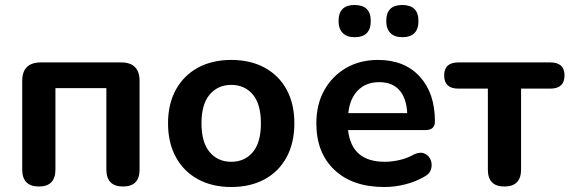

<svg xmlns="http://www.w3.org/2000/svg" viewBox="-20 -739 2281 769"><path d="M136 8Q69 8 69 -60V-415Q69 -489 144 -489H465Q539 -489 539 -415V-60Q539 8 473 8Q406 8 406 -60V-386H202V-60Q202 8 136 8Z M906 10Q830 10 773 -21Q716 -52 684.5 -109.5Q653 -167 653 -245Q653 -323 684.5 -380Q716 -437 773 -468Q830 -499 906 -499Q983 -499 1040 -468Q1097 -437 1128 -380Q1159 -323 1159 -245Q1159 -167 1128 -109.5Q1097 -52 1040 -21Q983 10 906 10ZM906 -91Q960 -91 992.5 -129.5Q1025 -168 1025 -245Q1025 -322 992.5 -360.5Q960 -399 906 -399Q853 -399 820 -360.5Q787 -322 787 -245Q787 -168 820 -129.5Q853 -91 906 -91Z M1591 -590Q1560 -590 1543.5 -607Q1527 -624 1527 -655Q1527 -719 1591 -719Q1656 -719 1656 -655Q1656 -590 1591 -590ZM1400 -590Q1369 -590 1352.5 -607Q1336 -624 1336 -655Q1336 -719 1400 -719Q1465 -719 1465 -655Q1465 -590 1400 -590ZM1519 10Q1392 10 1319.5 -58.5Q1247 -127 1247 -245Q1247 -321 1279 -378Q1311 -435 1366.5 -467Q1422 -499 1494 -499Q1600 -499 1661 -432.5Q1722 -366 1722 -253Q1722 -218 1684 -218H1374Q1388 -91 1521 -91Q1549 -91 1580 -98Q1611 -105 1639 -121Q1664 -132 1681.5 -123.5Q1699 -115 1705.5 -97Q1712 -79 1706 -60Q1700 -41 1677 -30Q1644 -11 1602.5 -0.5Q1561 10 1519 10ZM1375 -286H1611Q1608 -346 1579.5 -378Q1551 -410 1499 -410Q1446 -410 1413.5 -377Q1381 -344 1375 -286Z M2000 8Q1934 8 1934 -60V-384H1816Q1759 -384 1759 -437Q1759 -489 1816 -489H2184Q2241 -489 2241 -437Q2241 -384 2184 -384H2067V-60Q2067 8 2000 8Z"/></svg>

Font: Chiron GoRound TC SB
Style: Regular
Weight: 500
Designer: Ryoko NISHIZUKA 西塚涼子 (kana, bopomofo & ideographs); Paul D. Hunt (Latin, Greek & Cyrillic); Sandoll Communications 산돌커뮤니
Foundry: Adobe
Version: Version 1.000;hotconv 1.1.1;makeotfexe 2.6.0